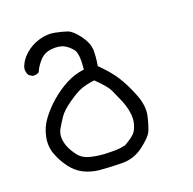

<svg xmlns="http://www.w3.org/2000/svg" viewBox="-80 -293 660 656"><g transform="rotate(-15 250.0 35.0)"><path d="M191.4 282.2Q162.1 281.2 136.7 271Q111.3 260.7 90.8 237.8Q70.3 214.8 57.1 187Q43.9 159.2 47.4 126Q50.8 92.8 68.4 64Q85.9 35.2 111.3 8.8Q136.7 -17.6 167 -37.1Q197.3 -56.6 231.4 -63.5Q232.4 -120.1 218.3 -135.3Q204.1 -150.4 187.5 -157.2Q170.9 -164.1 144 -159.7Q117.2 -155.3 101.6 -134.8Q85.9 -114.3 80.1 -94.7Q70.3 -86.9 56.6 -87.9L43.9 -94.7Q35.2 -105.5 36.1 -121.1Q41 -146.5 62 -168.9Q83 -191.4 112.3 -202.6Q141.6 -213.9 167.5 -210.9Q193.4 -208 211.4 -203.6Q229.5 -199.2 253.4 -172.4Q277.3 -145.5 280.3 -120.1Q283.2 -94.7 280.3 -62.5Q316.4 -33.2 338.9 -4.9Q361.3 23.4 383.3 66.9Q405.3 110.4 400.4 145.5Q395.5 180.7 389.2 198.7Q382.8 216.8 350.6 246.1Q318.4 275.4 276.9 278.8Q235.4 282.2 191.4 282.2ZM300.8 222.7Q333 200.2 339.8 187Q346.7 173.8 349.1 156.7Q351.6 139.6 346.2 117.7Q340.8 95.7 328.6 72.8Q316.4 49.8 305.7 31.2Q294.9 12.7 255.9 -18.6Q228.5 -12.7 210 -4.4Q191.4 3.9 161.6 28.8Q131.8 53.7 121.1 73.2Q110.4 92.8 102.5 109.4Q94.7 126 97.2 143.6Q99.6 161.1 108.4 177.2Q117.2 193.4 132.8 210Q148.4 226.6 175.8 230.5Q203.1 234.4 226.1 233.4Q249 232.4 266.6 230.5Q284.2 228.5 300.8 222.7Z"/></g></svg>

Font: JasonHandwriting1
Style: Regular
Weight: 400
Version: Version 1.48.20